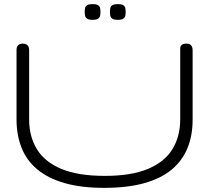

<svg xmlns="http://www.w3.org/2000/svg" viewBox="-20 -898 1012 929"><path d="M484 11Q373 11 293 -12Q213 -35 161 -78Q109 -121 84.5 -182.5Q60 -244 60 -320V-657Q60 -667 63.5 -673.5Q67 -680 73.5 -683.5Q80 -687 90 -687Q100 -687 107 -683.5Q114 -680 117.5 -673Q121 -666 121 -656V-320Q121 -237 159 -175.5Q197 -114 277.5 -80.5Q358 -47 487 -47Q616 -47 696.5 -81Q777 -115 814.5 -176.5Q852 -238 852 -321V-663Q852 -671 855.5 -676.5Q859 -682 866 -684.5Q873 -687 883 -687Q893 -687 899 -683.5Q905 -680 908.5 -673Q912 -666 912 -656V-318Q912 -242 887 -181Q862 -120 810 -77Q758 -34 677 -11.5Q596 11 484 11ZM550 -802Q531 -802 523 -808Q515 -814 513.5 -822.5Q512 -831 512 -840Q512 -850 513.5 -858.5Q515 -867 523 -872.5Q531 -878 550 -878Q569 -878 577 -872.5Q585 -867 586.5 -858Q588 -849 588 -840Q588 -831 586.5 -822.5Q585 -814 577 -808Q569 -802 550 -802ZM428 -802Q409 -802 401 -808Q393 -814 391.5 -822.5Q390 -831 390 -840Q390 -850 391.5 -858.5Q393 -867 401 -872.5Q409 -878 428 -878Q447 -878 455 -872.5Q463 -867 464.5 -858Q466 -849 466 -840Q466 -831 464.5 -822.5Q463 -814 455 -808Q447 -802 428 -802Z"/></svg>

Font: Fredoka Expanded Light
Style: Regular
Weight: 300
Width: 7
Designer: Ben Nathan
Foundry: Milena B. Brandão, Ben Nathan
Version: Version 2.001